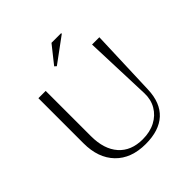

<svg xmlns="http://www.w3.org/2000/svg" viewBox="-234 -1074 1265 1265"><g transform="rotate(-45 399.0 -441.5)"><path d="M120 -700H188V-278Q188 -157 247.5 -89.5Q307 -22 415 -22Q483 -22 533.5 -48.5Q584 -75 611.5 -122Q639 -169 637 -230L620 -700H688L671 -230Q667 -110 599.5 -48Q532 14 407 14Q272 14 196 -64.5Q120 -143 120 -280ZM342 -775 439 -897H529V-891L355 -763Z"/></g></svg>

Font: Aboreto
Style: Regular
Weight: 400
Designer: Dominik Jáger
Foundry: Dominik Jáger
Version: Version 1.001; ttfautohint (v1.8.4.7-5d5b)